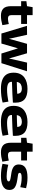

<svg xmlns="http://www.w3.org/2000/svg" viewBox="1663 -2366 713 4079"><g transform="rotate(90 2019.5 -326.5)"><path d="M312 10Q217 10 164 -38.5Q111 -87 111 -207V-419H6V-531L111 -544L132 -663H301V-544H488V-419H301V-218Q301 -176 319 -157.5Q337 -139 377 -139Q403 -139 429.5 -144Q456 -149 490 -157L514 -20Q460 -5 411 2.5Q362 10 312 10Z M692 0 529 -543 719 -545 804 -161 911 -544H1112L1222 -161L1310 -545L1494 -543L1322 0H1117L1007 -352L905 0Z M1862 10Q1757 10 1681 -17.5Q1605 -45 1564.5 -104Q1524 -163 1524 -259Q1524 -339 1551 -395.5Q1578 -452 1625.5 -487Q1673 -522 1735.5 -538Q1798 -554 1868 -554Q2017 -554 2089 -493.5Q2161 -433 2161 -300Q2161 -291 2161 -275Q2161 -259 2160 -244Q2097 -240 1982.5 -233.5Q1868 -227 1719 -224Q1718 -220 1718 -212Q1719 -120 1888 -120Q1945 -120 2010 -128Q2075 -136 2139 -148L2159 -26Q2094 -8 2021.5 1Q1949 10 1862 10ZM1720 -327Q1801 -328 1870.5 -331Q1940 -334 1972 -336Q1969 -387 1942 -410.5Q1915 -434 1858 -434Q1810 -434 1770.5 -411.5Q1731 -389 1720 -327Z M2567 10Q2462 10 2386 -17.5Q2310 -45 2269.5 -104Q2229 -163 2229 -259Q2229 -339 2256 -395.5Q2283 -452 2330.5 -487Q2378 -522 2440.5 -538Q2503 -554 2573 -554Q2722 -554 2794 -493.5Q2866 -433 2866 -300Q2866 -291 2866 -275Q2866 -259 2865 -244Q2802 -240 2687.5 -233.5Q2573 -227 2424 -224Q2423 -220 2423 -212Q2424 -120 2593 -120Q2650 -120 2715 -128Q2780 -136 2844 -148L2864 -26Q2799 -8 2726.5 1Q2654 10 2567 10ZM2425 -327Q2506 -328 2575.5 -331Q2645 -334 2677 -336Q2674 -387 2647 -410.5Q2620 -434 2563 -434Q2515 -434 2475.5 -411.5Q2436 -389 2425 -327Z M3213 10Q3118 10 3065 -38.5Q3012 -87 3012 -207V-419H2907V-531L3012 -544L3033 -663H3202V-544H3389V-419H3202V-218Q3202 -176 3220 -157.5Q3238 -139 3278 -139Q3304 -139 3330.5 -144Q3357 -149 3391 -157L3415 -20Q3361 -5 3312 2.5Q3263 10 3213 10Z M3460 -23 3480 -146Q3510 -137 3554 -129Q3598 -121 3644.5 -116Q3691 -111 3729 -111Q3834 -111 3834 -155Q3834 -174 3808 -183.5Q3782 -193 3740 -199Q3698 -205 3648 -213Q3565 -227 3519.5 -263Q3474 -299 3474 -369Q3474 -465 3543.5 -509.5Q3613 -554 3754 -554Q3824 -554 3881 -544.5Q3938 -535 3978 -524L3957 -401Q3922 -411 3870 -420.5Q3818 -430 3752 -430Q3704 -430 3678 -420Q3652 -410 3652 -389Q3652 -360 3691 -353.5Q3730 -347 3802 -337Q3863 -328 3911.5 -310.5Q3960 -293 3987.5 -260Q4015 -227 4015 -171Q4015 -116 3990.5 -81Q3966 -46 3923.5 -26Q3881 -6 3828 2Q3775 10 3718 10Q3650 10 3583 1Q3516 -8 3460 -23Z"/></g></svg>

Font: Georama Extended
Style: Bold
Weight: 700
Width: 7
Designer: Jean-Baptiste Levee
Foundry: Production Type
Version: Version 1.000